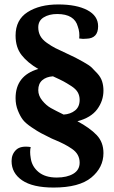

<svg xmlns="http://www.w3.org/2000/svg" viewBox="-20 -730 512 863"><path d="M221 113Q127 113 79.5 80.5Q32 48 32 -6Q32 -37 52.5 -56.5Q73 -76 118 -69Q113 -49 118 -20Q123 18 153 43Q183 68 235 68Q281 68 309.5 51Q338 34 338 1Q338 -18 329.5 -33.5Q321 -49 303.5 -61Q286 -73 268.5 -82Q251 -91 225 -102Q222 -103 220 -104Q218 -105 215.5 -106Q213 -107 211 -108Q177 -125 163.5 -132Q150 -139 122.5 -157.5Q95 -176 83 -191.5Q71 -207 60.5 -233Q50 -259 50 -289Q50 -390 152 -420Q104 -448 77 -482.5Q50 -517 50 -570Q50 -641 104 -675.5Q158 -710 242 -710Q324 -710 372.5 -684.5Q421 -659 421 -612Q421 -557 368 -556Q354 -554 336 -557Q339 -585 330 -610Q315 -667 237 -667Q201 -667 176.5 -652Q152 -637 152 -607Q152 -586 161 -569Q170 -552 190.5 -537.5Q211 -523 228.5 -514Q246 -505 277 -491Q309 -476 318 -471.5Q327 -467 354 -452Q381 -437 391.5 -427Q402 -417 417.5 -400Q433 -383 439 -364Q445 -345 445 -323Q445 -277 417 -239Q389 -201 328 -185Q384 -155 414.5 -123Q445 -91 445 -42Q445 23 390.5 68Q336 113 221 113ZM266 -215Q297 -217 317.5 -233.5Q338 -250 338 -281Q338 -300 329.5 -315Q321 -330 300 -343.5Q279 -357 265 -364.5Q251 -372 218 -387Q188 -385 170 -369.5Q152 -354 152 -325Q152 -300 170 -278Q188 -256 208.5 -244.5Q229 -233 266 -215Z"/></svg>

Font: Arima Koshi Semi Bold
Style: Regular
Weight: 600
Designer: Joana Correia and Natanael Gama
Foundry: NDISCOVER
Version: Version 1.019;PS 001.019;hotconv 1.0.88;makeotf.lib2.5.64775